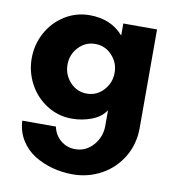

<svg xmlns="http://www.w3.org/2000/svg" viewBox="-79 -522 774 843"><g transform="rotate(10 307.5 -100.5)"><path d="M404.8 -221.2Q404.8 -265.6 374.5 -298.3Q344.2 -331.1 299.8 -331.1Q255.4 -331.1 225.1 -298.3Q194.8 -265.6 194.8 -221.2Q194.8 -176.3 225.1 -143.1Q255.4 -109.9 299.8 -109.9Q344.2 -109.9 374.5 -143.1Q404.8 -176.3 404.8 -221.2ZM404.8 -387.2V-440.9H555.2V-1Q555.2 69.8 520.8 127.7Q486.3 185.5 427.7 217.8Q369.1 250 299.8 250Q253.4 250 209.7 238.3Q166 226.6 128.9 203.6Q91.8 180.7 68.1 142.6Q44.4 104.5 42 56.2H191.9Q200.2 94.2 227.8 116.7Q255.4 139.2 292 139.2Q339.8 139.2 372.3 102.1Q404.8 64.9 404.8 16.1V-54.2Q383.8 -22 342 -6.1Q300.3 9.8 253.9 9.8Q192.9 9.8 142.3 -22.5Q91.8 -54.7 63.5 -107.7Q35.2 -160.6 35.2 -221.2Q35.2 -281.7 63.5 -334.5Q91.8 -387.2 142.3 -419.2Q192.9 -451.2 253.9 -451.2Q349.6 -451.2 404.8 -387.2Z"/></g></svg>

Font: Glacial Indifference
Style: Bold
Weight: 700
Version: Version 1.001